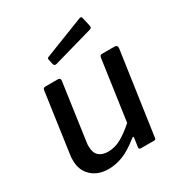

<svg xmlns="http://www.w3.org/2000/svg" viewBox="-179 -873 940 1005"><g transform="rotate(-30 291.5 -370.5)"><path d="M187 10Q124 10 85 -26Q46 -62 46 -122Q46 -129 46 -135.5Q46 -142 47 -148L99 -515Q100 -524 104 -527Q108 -530 116 -530H190Q198 -530 202 -525Q206 -520 204 -511L155 -165Q154 -160 154 -154.5Q154 -149 154 -145Q154 -106 174 -88Q194 -70 230 -70Q272 -70 311 -92.5Q350 -115 390 -151L442 -516Q444 -525 447.5 -527.5Q451 -530 461 -530H533Q541 -530 545.5 -525Q550 -520 549 -511L477 -11Q476 -5 474 -2.5Q472 0 465 0H387Q382 0 378 -2.5Q374 -5 375 -12L383 -66Q384 -71 381 -72Q378 -73 372 -68Q316 -23 272.5 -6.5Q229 10 187 10ZM463 -742 475 -689Q476 -683 474.5 -678.5Q473 -674 463 -671L224 -603Q216 -601 211.5 -604.5Q207 -608 206 -614L200 -641Q198 -653 204 -655L450 -751Q454 -752 458 -750.5Q462 -749 463 -742Z"/></g></svg>

Font: Libre Franklin Medium
Style: Italic
Weight: 500
Italic angle: -8°
Designer: Pablo Impallari, Rodrigo Fuenzalida, Nhung Nguyen
Foundry: Impallari Type
Version: Version 3.000